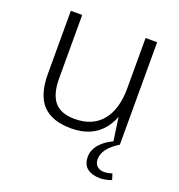

<svg xmlns="http://www.w3.org/2000/svg" viewBox="-132 -651 888 951"><g transform="rotate(20 312.5 -175.0)"><path d="M140 -207Q140 -122 174 -82.5Q208 -43 280 -43Q374 -43 424 -103.5Q474 -164 474 -276L506 -341V-276Q506 -140 448 -66.5Q390 7 280 7Q178 7 129 -45.5Q80 -98 80 -207V-540H140ZM535 0H500L474 -183V-540H535ZM499 190Q456 190 431 170.5Q406 151 406 109Q406 76 430 46.5Q454 17 498 -4L535 0Q496 24 476 50Q456 76 456 105Q456 128 470 141Q484 154 507 154Q528 154 549 146L559 178Q546 183 530.5 186.5Q515 190 499 190Z"/></g></svg>

Font: Pathway Extreme 8pt Thin
Style: Regular
Weight: 100
Designer: Eduardo Rodriguez Tunni
Foundry: Eduardo Rodriguez Tunni
Version: Version 1.000